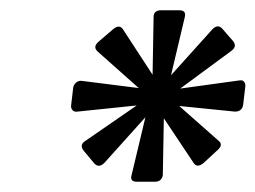

<svg xmlns="http://www.w3.org/2000/svg" viewBox="-20 -775 499 375"><path d="M282 -420H248Q233 -420 237 -433L264 -546L184 -457Q173 -446 164 -456L144 -480Q134 -492 147 -500L247 -569L131 -557Q125 -556 121.5 -560Q118 -564 119 -570L123 -604Q124 -610 129 -614Q134 -618 140 -617L251 -603L170 -675Q161 -684 173 -694L201 -718Q213 -728 220 -718L278 -629L280 -742Q280 -755 295 -755H330Q344 -755 341 -742L314 -628L395 -718Q406 -729 415 -718L435 -695Q444 -684 431 -675L332 -602L448 -618Q454 -619 457 -615Q460 -611 459 -605L455 -571Q453 -557 439 -557L330 -568L407 -500Q417 -492 404 -481L378 -457Q365 -446 358 -457L300 -544L298 -433Q296 -420 282 -420Z"/></svg>

Font: Sanchez
Style: Italic
Weight: 400
Designer: Daniel Hernández
Foundry: LatinoType
Version: Version 1.001